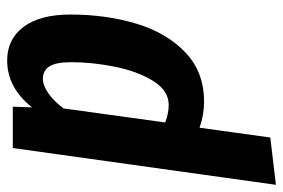

<svg xmlns="http://www.w3.org/2000/svg" viewBox="-168 -436 807 548"><g transform="rotate(-90 236.0 -162.5)"><path d="M87 -530H205L203 -475Q259 -546 337 -546Q398 -546 433 -499Q468 -452 468 -366Q468 -264 442 -177.5Q416 -91 360 -37.5Q304 16 219 16Q182 16 145 3L117 205L-18 221ZM332 -363Q332 -407 320 -425.5Q308 -444 285 -444Q265 -444 242.5 -428Q220 -412 200 -385L160 -95Q186 -85 210 -85Q251 -85 278.5 -129.5Q306 -174 319 -238.5Q332 -303 332 -363Z"/></g></svg>

Font: Fira Sans Extra Condensed SemiBold
Style: Italic
Weight: 600
Width: 3
Italic angle: -8°
Designer: Carrois Corporate & Edenspiekermann AG
Foundry: Carrois Corporate GbR & Edenspiekermann AG
Version: Version 4.203